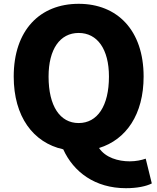

<svg xmlns="http://www.w3.org/2000/svg" viewBox="-20 -778 826 1008"><path d="M393 -132C295 -132 235 -221 235 -376C235 -520 295 -605 393 -605C491 -605 552 -520 552 -376C552 -221 491 -132 393 -132ZM641 210C700 210 748 200 777 185L745 55C722 63 693 69 661 69C601 69 534 50 500 -1C643 -45 734 -178 734 -376C734 -619 596 -758 393 -758C190 -758 52 -620 52 -376C52 -166 154 -29 312 6C366 125 479 210 641 210Z"/></svg>

Font: ChiuKong Gothic MN Heavy
Style: Regular
Weight: 900
Designer: Ryoko NISHIZUKA 西塚涼子 (kana, bopomofo & ideographs); Paul D. Hunt (Latin, Greek & Cyrillic); Sandoll Communications 산돌커뮤니
Foundry: Adobe
Version: Version 1.300